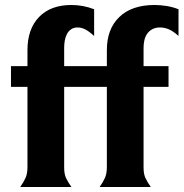

<svg xmlns="http://www.w3.org/2000/svg" viewBox="-20 -749 735 769"><path d="M24 -484H90V-548Q90 -633 136.5 -681Q183 -729 266 -729Q313 -729 357 -712V-605Q336 -624 321 -631.5Q306 -639 291 -639Q275 -639 264.5 -631.5Q254 -624 248 -612.5Q242 -601 239.5 -586.5Q237 -572 237 -558V-484H408V-548Q408 -633 458 -681Q508 -729 599 -729Q623 -729 647.5 -725Q672 -721 695 -712V-605Q674 -624 656.5 -631.5Q639 -639 621 -639Q602 -639 589 -631.5Q576 -624 568.5 -612.5Q561 -601 558 -586.5Q555 -572 555 -558V-484H655V-401H555V-78Q555 -52 562.5 -36Q570 -20 584 0H379Q393 -20 400.5 -37Q408 -54 408 -80V-401H237V-78Q237 -52 244.5 -36Q252 -20 266 0H61Q75 -20 82.5 -37Q90 -54 90 -80V-401H24Z"/></svg>

Font: LT Museum
Style: Bold
Weight: 700
Designer: Daniel Lyons
Foundry: LyonsType
Version: Version 1.010